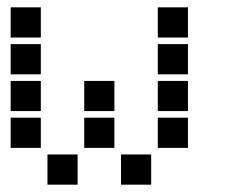

<svg xmlns="http://www.w3.org/2000/svg" viewBox="-20 -511 640 522"><path d="M10 -491Q9 -491 9 -491Q9 -491 9 -490V-410Q9 -409 9 -409Q9 -409 10 -409H90Q91 -409 91 -409Q91 -409 91 -410V-490Q91 -491 91 -491Q91 -491 90 -491ZM410 -491Q409 -491 409 -491Q409 -491 409 -490V-410Q409 -409 409 -409Q409 -409 410 -409H490Q491 -409 491 -409Q491 -409 491 -410V-490Q491 -491 491 -491Q491 -491 490 -491ZM10 -391Q9 -391 9 -391Q9 -391 9 -390V-310Q9 -309 9 -309Q9 -309 10 -309H90Q91 -309 91 -309Q91 -309 91 -310V-390Q91 -391 91 -391Q91 -391 90 -391ZM410 -391Q409 -391 409 -391Q409 -391 409 -390V-310Q409 -309 409 -309Q409 -309 410 -309H490Q491 -309 491 -309Q491 -309 491 -310V-390Q491 -391 491 -391Q491 -391 490 -391ZM10 -291Q9 -291 9 -291Q9 -291 9 -290V-210Q9 -209 9 -209Q9 -209 10 -209H90Q91 -209 91 -209Q91 -209 91 -210V-290Q91 -291 91 -291Q91 -291 90 -291ZM210 -291Q209 -291 209 -291Q209 -291 209 -290V-210Q209 -209 209 -209Q209 -209 210 -209H290Q291 -209 291 -209Q291 -209 291 -210V-290Q291 -291 291 -291Q291 -291 290 -291ZM410 -291Q409 -291 409 -291Q409 -291 409 -290V-210Q409 -209 409 -209Q409 -209 410 -209H490Q491 -209 491 -209Q491 -209 491 -210V-290Q491 -291 491 -291Q491 -291 490 -291ZM10 -191Q9 -191 9 -191Q9 -191 9 -190V-110Q9 -109 9 -109Q9 -109 10 -109H90Q91 -109 91 -109Q91 -109 91 -110V-190Q91 -191 91 -191Q91 -191 90 -191ZM210 -191Q209 -191 209 -191Q209 -191 209 -190V-110Q209 -109 209 -109Q209 -109 210 -109H290Q291 -109 291 -109Q291 -109 291 -110V-190Q291 -191 291 -191Q291 -191 290 -191ZM410 -191Q409 -191 409 -191Q409 -191 409 -190V-110Q409 -109 409 -109Q409 -109 410 -109H490Q491 -109 491 -109Q491 -109 491 -110V-190Q491 -191 491 -191Q491 -191 490 -191ZM110 -91Q109 -91 109 -91Q109 -91 109 -90V-10Q109 -9 109 -9Q109 -9 110 -9H190Q191 -9 191 -9Q191 -9 191 -10V-90Q191 -91 191 -91Q191 -91 190 -91ZM310 -91Q309 -91 309 -91Q309 -91 309 -90V-10Q309 -9 309 -9Q309 -9 310 -9H390Q391 -9 391 -9Q391 -9 391 -10V-90Q391 -91 391 -91Q391 -91 390 -91Z"/></svg>

Font: Doto Black ExtraBold
Style: Regular
Weight: 800
Monospace: yes
Version: Version 1.000